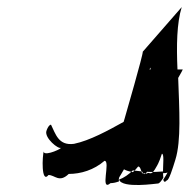

<svg xmlns="http://www.w3.org/2000/svg" viewBox="-20 -654 536 542"><path d="M111 -284C105 -265 145 -231 153 -237C145 -229 98 -211 104 -229C99 -214 96 -134 117 -160C135 -160 147 -137 174 -163C208 -163 245 -174 275 -200C293 -200 261 -111 292 -137C300 -137 308 -139 316 -142C315 -145 315 -148 316 -152C317 -155 323 -163 330 -176C337 -172 345 -170 355 -168C361 -173 365 -178 370 -184C376 -184 378 -173 381 -165C386 -165 390 -164 395 -164C395 -165 397 -165 397 -166C405 -166 408 -158 422 -184C422 -184 429 -194 437 -220C444 -220 440 -188 440 -165C446 -165 451 -166 453 -167C452 -165 447 -156 441 -147C442 -141 445 -138 451 -145C457 -145 467 -177 475 -203C492 -257 486 -346 483 -434C491 -448 496 -457 496 -458H481C478 -525 479 -589 493 -634L383 -508C385 -503 334 -327 332 -320L329 -310C286 -286 233 -257 189 -248C145 -242 137 -276 124 -302C114 -302 107 -270 111 -284ZM405 -458C405 -458 402 -458 402 -458C404 -463 405 -463 405 -463ZM316 -147C330 -152 344 -162 355 -173L381 -170C384 -163 388 -158 395 -169C412 -168 429 -169 440 -170C440 -162 441 -157 441 -152C436 -144 430 -136 426 -136C421 -136 325 -121 316 -147Z"/></svg>

Font: Alpina
Style: Obl
Weight: 400
Version: Version 0.9